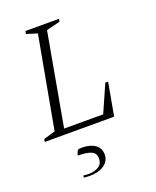

<svg xmlns="http://www.w3.org/2000/svg" viewBox="-147 -646 787 970"><g transform="rotate(-20 246.0 -160.5)"><path d="M10 0 13 -15 75 -33 165 -527 107 -545 110 -560H291L287 -545L214 -527L125 -30H335L400 -177H415L383 0ZM166 239Q159 239 149.5 238.5Q140 238 133 236L136 226Q143 227 150 227.5Q157 228 165 228Q195 228 217 214.5Q239 201 239 172Q239 144 216 133Q193 122 143 122L148 106Q151 97 156 94Q161 91 178 91Q222 92 247.5 110.5Q273 129 273 163Q273 198 243 218.5Q213 239 166 239Z"/></g></svg>

Font: Spectral SC ExtraLight
Style: Italic
Weight: 275
Italic angle: -10°
Designer: Jean-Baptiste Levee
Foundry: Production Type
Version: Version 2.001